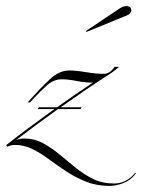

<svg xmlns="http://www.w3.org/2000/svg" viewBox="-91 -467 467 632"><path d="M178 -114 174 -108H100Q26 -55 -38 -6Q-26 -11 -11 -11Q22 -11 50 4Q78 19 104.5 41Q131 63 158 85Q185 107 215.5 122Q246 137 284 137Q325 137 354 102L356 104Q340 126 315.5 135.5Q291 145 270 145Q228 145 193.5 131.5Q159 118 128.5 98Q98 78 70.5 57.5Q43 37 15.5 23.5Q-12 10 -42 10Q-55 10 -66 16L-71 11Q-37 -16 4 -46.5Q45 -77 88 -108H33L37 -114H97Q158 -158 215 -195Q189 -195 161 -200.5Q133 -206 111 -206Q86 -206 63.5 -186Q41 -166 17 -140L8 -130H0L9 -140Q43 -178 73.5 -206.5Q104 -235 137 -235Q159 -235 192 -229.5Q225 -224 250 -224Q271 -224 286 -247H301Q286 -234 273.5 -225.5Q261 -217 251 -211Q220 -191 183.5 -166Q147 -141 109 -114ZM194 -362 192 -365 304 -440Q315 -447 325 -447Q341 -447 341 -433Q341 -422 326 -416Z"/></svg>

Font: Ballet 72pt
Style: Regular
Weight: 400
Designer: Maximiliano R. Sproviero
Foundry: Omnibus-Type
Version: Version 1.100; ttfautohint (v1.8.3)